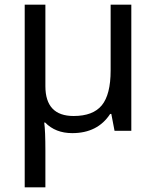

<svg xmlns="http://www.w3.org/2000/svg" viewBox="-20 -556 663 816"><path d="M172.9 -189.9Q172.9 -63 293 -63Q375.5 -63 412.8 -108.6Q450.2 -154.3 450.2 -256.8V-536.1H538.1V0H466.8L453.1 -71.8H448.2Q395 9.8 287.1 9.8Q215.8 9.8 171.9 -35.2H168Q172.9 1 172.9 84V240.2H85V-536.1H172.9Z"/></svg>

Font: NotoPenekeko
Style: Regular
Weight: 400
Designer: Monotype Design team
Foundry: Monotype Imaging Inc.
Version: Version 1.04